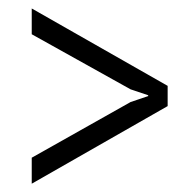

<svg xmlns="http://www.w3.org/2000/svg" viewBox="-20 -550 460 458"><path d="M55.7 -468.3V-529.8L379.9 -345.2V-296.9L55.7 -111.8V-173.8L291.5 -306.6L333.5 -320.8V-322.8L291.5 -336.9Z"/></svg>

Font: RobotoCondensed-Light
Style: Light
Weight: 300
Designer: Google
Version: Version 1.200311; 2013